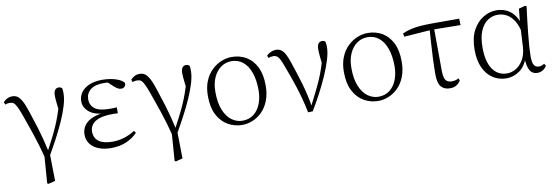

<svg xmlns="http://www.w3.org/2000/svg" viewBox="-54 -907 4341 1496"><g transform="rotate(-10 2116.5 -159.0)"><path d="M223 198 242 -60 244 10Q214 -107 184 -195Q154 -283 129 -353Q111 -403 98.5 -428Q86 -453 74 -461.5Q62 -470 43 -470Q23 -470 8 -463L0 -483Q14 -499 32 -508Q50 -517 72 -517Q94 -517 111.5 -506Q129 -495 146.5 -464Q164 -433 183 -374Q203 -315 228 -234Q253 -153 277 -44L283 -43L287 190L232 204ZM278 -5 262 -30Q291 -85 314.5 -130.5Q338 -176 357 -218.5Q376 -261 392.5 -307.5Q409 -354 424 -410L415 -315Q409 -361 406 -387.5Q403 -414 401.5 -431Q400 -448 400 -462Q400 -494 410.5 -508Q421 -522 439 -522Q450 -522 456 -519Q462 -516 467 -511Q469 -501 469.5 -491Q470 -481 470 -469Q470 -429 454 -375Q438 -321 410.5 -259Q383 -197 348.5 -132Q314 -67 278 -5Z M763 14Q706 14 663.5 -3Q621 -20 598 -51.5Q575 -83 575 -125Q575 -164 596.5 -195.5Q618 -227 664 -246.5Q710 -266 783 -267V-259Q685 -262 640 -298Q595 -334 595 -385Q595 -422 616 -453Q637 -484 679.5 -503Q722 -522 786 -522Q819 -522 851 -516.5Q883 -511 910.5 -499.5Q938 -488 955 -469Q958 -450 947.5 -439Q937 -428 922 -428Q907 -428 896 -433.5Q885 -439 868 -453L813 -504L867 -502L871 -485Q846 -490 829 -492.5Q812 -495 792 -495Q722 -495 686.5 -466Q651 -437 651 -390Q651 -344 686 -316.5Q721 -289 806 -289Q817 -289 829.5 -289.5Q842 -290 860 -291V-244Q842 -245 833.5 -245Q825 -245 817 -245Q748 -245 709 -230Q670 -215 653.5 -191Q637 -167 637 -138Q637 -87 673.5 -60Q710 -33 782 -33Q829 -33 874.5 -47Q920 -61 959 -87L972 -70Q938 -33 885 -9.5Q832 14 763 14Z M1231 198 1250 -60 1252 10Q1222 -107 1192 -195Q1162 -283 1137 -353Q1119 -403 1106.5 -428Q1094 -453 1082 -461.5Q1070 -470 1051 -470Q1031 -470 1016 -463L1008 -483Q1022 -499 1040 -508Q1058 -517 1080 -517Q1102 -517 1119.5 -506Q1137 -495 1154.5 -464Q1172 -433 1191 -374Q1211 -315 1236 -234Q1261 -153 1285 -44L1291 -43L1295 190L1240 204ZM1286 -5 1270 -30Q1299 -85 1322.5 -130.5Q1346 -176 1365 -218.5Q1384 -261 1400.5 -307.5Q1417 -354 1432 -410L1423 -315Q1417 -361 1414 -387.5Q1411 -414 1409.5 -431Q1408 -448 1408 -462Q1408 -494 1418.5 -508Q1429 -522 1447 -522Q1458 -522 1464 -519Q1470 -516 1475 -511Q1477 -501 1477.5 -491Q1478 -481 1478 -469Q1478 -429 1462 -375Q1446 -321 1418.5 -259Q1391 -197 1356.5 -132Q1322 -67 1286 -5Z M1800 14Q1742 14 1690.5 -14Q1639 -42 1606.5 -101.5Q1574 -161 1574 -254Q1574 -321 1594.5 -371Q1615 -421 1649.5 -454.5Q1684 -488 1725.5 -505Q1767 -522 1808 -522Q1873 -522 1923.5 -492Q1974 -462 2003 -403.5Q2032 -345 2032 -259Q2032 -189 2011.5 -137.5Q1991 -86 1957 -52.5Q1923 -19 1882 -2.5Q1841 14 1800 14ZM1807 -18Q1860 -18 1896.5 -46.5Q1933 -75 1952 -123.5Q1971 -172 1971 -232Q1971 -310 1951 -368Q1931 -426 1893 -458Q1855 -490 1802 -490Q1754 -490 1716.5 -463Q1679 -436 1658 -387.5Q1637 -339 1637 -276Q1637 -188 1661 -130.5Q1685 -73 1724 -45.5Q1763 -18 1807 -18Z M2321 6Q2298 -107 2266 -204Q2234 -301 2202 -384Q2183 -437 2168 -454.5Q2153 -472 2130 -472Q2107 -472 2091 -464L2083 -484Q2097 -499 2117.5 -508Q2138 -517 2157 -517Q2182 -517 2199 -505Q2216 -493 2230.5 -466.5Q2245 -440 2259 -396Q2288 -313 2316 -217.5Q2344 -122 2359 -24H2346L2352 -34Q2379 -88 2402 -133.5Q2425 -179 2444.5 -223Q2464 -267 2480.5 -316.5Q2497 -366 2512 -427L2498 -311Q2491 -366 2487.5 -402Q2484 -438 2484 -462Q2484 -493 2494.5 -507.5Q2505 -522 2524 -522Q2534 -522 2540 -519Q2546 -516 2550 -511Q2552 -501 2553 -491Q2554 -481 2554 -469Q2554 -428 2537.5 -373Q2521 -318 2493.5 -254.5Q2466 -191 2431 -124.5Q2396 -58 2358 5Z M2876 14Q2818 14 2766.5 -14Q2715 -42 2682.5 -101.5Q2650 -161 2650 -254Q2650 -321 2670.5 -371Q2691 -421 2725.5 -454.5Q2760 -488 2801.5 -505Q2843 -522 2884 -522Q2949 -522 2999.5 -492Q3050 -462 3079 -403.5Q3108 -345 3108 -259Q3108 -189 3087.5 -137.5Q3067 -86 3033 -52.5Q2999 -19 2958 -2.5Q2917 14 2876 14ZM2883 -18Q2936 -18 2972.5 -46.5Q3009 -75 3028 -123.5Q3047 -172 3047 -232Q3047 -310 3027 -368Q3007 -426 2969 -458Q2931 -490 2878 -490Q2830 -490 2792.5 -463Q2755 -436 2734 -387.5Q2713 -339 2713 -276Q2713 -188 2737 -130.5Q2761 -73 2800 -45.5Q2839 -18 2883 -18Z M3162 -444 3156 -470Q3188 -485 3222 -493Q3256 -501 3297 -504.5Q3338 -508 3391 -508H3607L3609 -457L3381 -460ZM3444 14Q3398 14 3373.5 -14.5Q3349 -43 3349 -111Q3349 -170 3351.5 -232.5Q3354 -295 3358.5 -358Q3363 -421 3367 -481H3401L3403 -125Q3405 -71 3421 -54Q3437 -37 3465 -37Q3482 -37 3495.5 -40.5Q3509 -44 3521 -51L3528 -33Q3515 -11 3494 1.5Q3473 14 3444 14Z M3891 14Q3832 14 3784.5 -16.5Q3737 -47 3710 -105.5Q3683 -164 3683 -247Q3683 -340 3715.5 -401Q3748 -462 3798.5 -492Q3849 -522 3903 -522Q3969 -522 4017.5 -482Q4066 -442 4088 -349H4096L4074 -296Q4062 -368 4036 -409.5Q4010 -451 3976.5 -468.5Q3943 -486 3907 -486Q3865 -486 3828.5 -462.5Q3792 -439 3769.5 -387.5Q3747 -336 3747 -253Q3747 -143 3788 -83Q3829 -23 3902 -23Q3936 -23 3970 -42Q4004 -61 4029 -102Q4054 -143 4058 -207L4068 -393L4079 -504L4131 -518L4141 -511Q4134 -461 4127.5 -404.5Q4121 -348 4115.5 -293.5Q4110 -239 4107 -194.5Q4104 -150 4104 -123Q4104 -71 4117 -52Q4130 -33 4154 -33Q4168 -33 4178 -37Q4188 -41 4198 -47L4209 -29Q4197 -10 4178 2Q4159 14 4135 14Q4096 14 4076.5 -17.5Q4057 -49 4054 -128H4066Q4042 -52 3993 -19Q3944 14 3891 14Z"/></g></svg>

Font: Noto Serif HK ExtraLight
Style: Regular
Weight: 200
Designer: Ryoko NISHIZUKA 西塚涼子 (kana & ideographs); Frank Grießhammer (Latin, Greek & Cyrillic); Wenlong ZHANG 张文龙 (bopomofo); San
Foundry: Adobe
Version: Version 2.002-H1;hotconv 1.1.0;makeotfexe 2.6.0